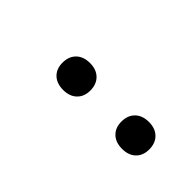

<svg xmlns="http://www.w3.org/2000/svg" viewBox="14 -960 499 499"><g transform="rotate(45 263.0 -710.5)"><path d="M408.5 -661.5Q384.5 -661.5 370.8 -674.8Q357 -688 357 -710.5Q357 -733.5 370.8 -747Q384.5 -760.5 408.5 -760.5Q432 -760.5 445.8 -747Q459.5 -733.5 459.5 -710.5Q459.5 -688 445.8 -674.8Q432 -661.5 408.5 -661.5ZM192 -661.5Q168 -661.5 154.2 -674.8Q140.5 -688 140.5 -710.5Q140.5 -733.5 154.2 -747Q168 -760.5 192 -760.5Q215.5 -760.5 229.2 -747Q243 -733.5 243 -710.5Q243 -688 229.2 -674.8Q215.5 -661.5 192 -661.5Z"/></g></svg>

Font: Encode Sans SC
Style: Regular
Weight: 400
Version: Version 3.002